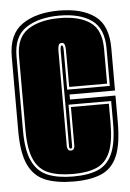

<svg xmlns="http://www.w3.org/2000/svg" viewBox="-48 -640 465 686"><g transform="rotate(-5 185.0 -296.5)"><path d="M189 10Q128 10 87.5 -6.5Q47 -23 27 -65.5Q7 -108 7 -186V-453Q7 -534 57 -568.5Q107 -603 189 -603Q271 -603 317.5 -569Q364 -535 364 -453V-301H201V-283H364V-187Q364 -108 345.5 -65.5Q327 -23 288.5 -6.5Q250 10 189 10ZM189 -8Q244 -8 278.5 -23Q313 -38 330 -77Q347 -116 347 -187V-265H194V-116Q194 -108 188 -108Q183 -108 183 -116V-460Q183 -478 189 -478Q194 -478 194 -460V-319H347V-453Q347 -525 305 -555Q263 -585 189 -585Q115 -585 69.5 -555Q24 -525 24 -453V-186Q24 -116 42.5 -77Q61 -38 97.5 -23Q134 -8 189 -8ZM189 -17Q136 -17 101.5 -31Q67 -45 50 -82Q33 -119 33 -186V-453Q33 -520 75.5 -548Q118 -576 189 -576Q259 -576 298.5 -548.5Q338 -521 338 -453V-328H202V-460Q202 -471 199.5 -479Q197 -487 189 -487Q180 -487 177.5 -479Q175 -471 175 -460V-117Q175 -112 178 -106.5Q181 -101 188 -101Q196 -101 199 -106.5Q202 -112 202 -117V-256H338V-187Q338 -120 322.5 -83Q307 -46 274.5 -31.5Q242 -17 189 -17Z"/></g></svg>

Font: Alumni Sans Collegiate One SC
Style: Regular
Weight: 400
Designer: Robert E. Leuschke
Foundry: Robert E. Leuschke
Version: Version 1.100